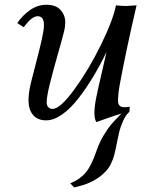

<svg xmlns="http://www.w3.org/2000/svg" viewBox="-20 -511 623 819"><path d="M176.8 2.4Q140.6 2.4 121.1 -20.5Q101.6 -43.5 101.6 -83.5Q101.6 -113.3 110.8 -153.3Q116.7 -178.2 133.5 -242.4Q150.4 -306.6 158.9 -345.5Q167.5 -384.3 167.5 -404.3Q167.5 -441.9 140.6 -441.9Q137.2 -441.9 133.5 -440.9Q129.9 -439.9 126.7 -438.7Q123.5 -437.5 119.9 -434.8Q116.2 -432.1 113.5 -430.4Q110.8 -428.7 106.9 -424.8Q103 -420.9 101.3 -419.2Q99.6 -417.5 95.7 -412.8Q91.8 -408.2 90.6 -406.7Q89.4 -405.3 85.4 -400.4Q81.5 -395.5 81.1 -395L53.7 -412.6Q74.7 -444.3 107.4 -467.5Q140.1 -490.7 178.2 -490.7Q217.8 -490.7 238 -468.8Q258.3 -446.8 258.3 -416Q258.3 -397 253.9 -379.4Q246.1 -347.7 225.8 -276.6Q205.6 -205.6 192.4 -152.6Q179.2 -99.6 179.2 -74.2Q179.2 -60.5 186.3 -53.5Q193.4 -46.4 204.6 -46.4Q236.3 -46.4 297.4 -129.9Q358.4 -213.4 410.4 -319.3Q462.4 -425.3 474.6 -488.3Q500.5 -485.4 518.1 -485.4L562.5 -488.3Q518.1 -297.4 491.2 -152.3Q483.4 -109.4 483.4 -80.6Q483.4 -53.7 510.3 -53.7Q524.4 -53.7 533.2 -55.7L532.2 -34.2Q517.6 -22.9 504.9 5.4Q492.2 33.7 486.8 59.6Q483.9 72.3 480 91.6Q476.1 110.8 474.1 121.1Q472.2 131.3 468.3 146.2Q464.4 161.1 460.9 169.9Q457.5 178.7 451.7 190.4Q445.8 202.1 439 210.7Q432.1 219.2 422.4 228.5Q412.6 237.8 400.4 246.6Q385.7 256.8 368.2 265.1Q350.6 273.4 340.3 276.6Q330.1 279.8 313.7 284.2Q297.4 288.6 296.4 288.6L279.8 271Q321.3 253.9 345.5 225.3Q369.6 196.8 390.6 135.3Q403.3 97.7 422.1 66.4Q440.9 35.2 456.1 17.8Q471.2 0.5 498 -26.4Q476.1 -20.5 439.2 -7.3Q402.3 5.9 391.1 9.8Q382.8 -2 382.8 -29.3Q382.8 -58.6 391.6 -100.1Q398.9 -136.2 415.3 -206.1Q431.6 -275.9 434.6 -290Q407.2 -232.9 377.4 -183.6Q347.7 -134.3 314.2 -91.1Q280.8 -47.9 244.9 -22.7Q209 2.4 176.8 2.4Z"/></svg>

Font: Flanker
Style: Italic
Weight: 400
Italic angle: -12°
Designer: Flanker
Version: Version 2.027